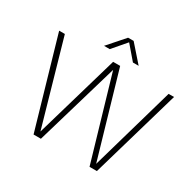

<svg xmlns="http://www.w3.org/2000/svg" viewBox="-195 -1164 1412 1383"><g transform="rotate(30 511.0 -472.0)"><path d="M247.5 0 33 -740H80.5L279.5 -43.5L482 -740H540.5L743.5 -42.5L943.5 -740H988.5L774 0H713L511 -690L308.5 0ZM367.5 -807 488.5 -944.5H534.5L655.5 -807H608L511.5 -919.5L415 -807Z"/></g></svg>

Font: Encode Sans XLt
Style: Regular
Weight: 200
Designer: Multiple Designers
Foundry: Impallari Type
Version: Version 3.002; ttfautohint (v1.8.3) -l 8 -r 50 -G 200 -x 14 